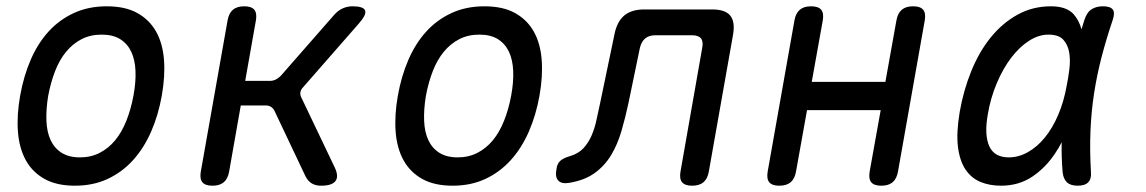

<svg xmlns="http://www.w3.org/2000/svg" viewBox="-20 -580 3640 610"><path d="M218 10Q160 10 121.5 -11.5Q83 -33 62 -71Q41 -109 37 -161.5Q33 -214 44 -276Q55 -338 77.5 -390Q100 -442 134 -479.5Q168 -517 214.5 -538.5Q261 -560 319 -560Q378 -560 416.5 -538.5Q455 -517 476 -479.5Q497 -442 501 -390Q505 -338 494 -276Q483 -214 460 -161.5Q437 -109 402.5 -71Q368 -33 322 -11.5Q276 10 218 10ZM234 -80Q269 -80 297 -94.5Q325 -109 346 -134.5Q367 -160 381.5 -196.5Q396 -233 404 -276Q412 -319 410.5 -354.5Q409 -390 397 -415.5Q385 -441 362 -455.5Q339 -470 303 -470Q267 -470 239 -455.5Q211 -441 190 -415.5Q169 -390 155 -354Q141 -318 133 -275Q126 -232 127.5 -196Q129 -160 141 -134.5Q153 -109 176 -94.5Q199 -80 234 -80Z M655 10Q632 10 623 -1Q614 -12 618 -35L703 -515Q707 -538 720 -549Q733 -560 756 -560Q779 -560 788 -549Q797 -538 793 -515L759 -323H837Q847 -323 855.5 -327Q864 -331 872 -339L1041 -532Q1053 -546 1068 -553Q1083 -560 1100 -560Q1135 -560 1140 -546.5Q1145 -533 1119 -504L944 -304Q936 -296 934.5 -287.5Q933 -279 937 -271L1043 -49Q1057 -20 1046 -5Q1035 10 1000 10Q983 10 971 3Q959 -4 951 -19L852 -228Q848 -236 841 -240.5Q834 -245 824 -245H745L708 -35Q704 -12 691 -1Q678 10 655 10Z M1418 10Q1360 10 1321.5 -11.5Q1283 -33 1262 -71Q1241 -109 1237 -161.5Q1233 -214 1244 -276Q1255 -338 1277.5 -390Q1300 -442 1334 -479.5Q1368 -517 1414.5 -538.5Q1461 -560 1519 -560Q1578 -560 1616.5 -538.5Q1655 -517 1676 -479.5Q1697 -442 1701 -390Q1705 -338 1694 -276Q1683 -214 1660 -161.5Q1637 -109 1602.5 -71Q1568 -33 1522 -11.5Q1476 10 1418 10ZM1434 -80Q1469 -80 1497 -94.5Q1525 -109 1546 -134.5Q1567 -160 1581.5 -196.5Q1596 -233 1604 -276Q1612 -319 1610.5 -354.5Q1609 -390 1597 -415.5Q1585 -441 1562 -455.5Q1539 -470 1503 -470Q1467 -470 1439 -455.5Q1411 -441 1390 -415.5Q1369 -390 1355 -354Q1341 -318 1333 -275Q1326 -232 1327.5 -196Q1329 -160 1341 -134.5Q1353 -109 1376 -94.5Q1399 -80 1434 -80Z M1932 -470Q1940 -511 1963 -530.5Q1986 -550 2027 -550H2243Q2284 -550 2300 -530.5Q2316 -511 2309 -470L2232 -35Q2228 -12 2215 -1Q2202 10 2179 10Q2156 10 2147 -1Q2138 -12 2142 -35L2211 -428Q2215 -448 2207 -458Q2199 -468 2179 -468H2062Q2042 -468 2030 -458Q2018 -448 2013 -428L1977 -254Q1967 -207 1954.5 -164Q1942 -121 1921.5 -87Q1901 -53 1869 -30Q1837 -7 1788 1Q1764 5 1753.5 -6.5Q1743 -18 1748 -43Q1750 -60 1760 -69Q1770 -78 1791 -84Q1818 -92 1834 -109.5Q1850 -127 1860 -150.5Q1870 -174 1875.5 -201Q1881 -228 1887 -254Z M2456 10Q2433 10 2424 -1Q2415 -12 2419 -35L2504 -515Q2508 -538 2521 -549Q2534 -560 2557 -560Q2580 -560 2589 -549Q2598 -538 2594 -515L2559 -320H2793L2828 -515Q2832 -538 2845 -549Q2858 -560 2881 -560Q2904 -560 2913 -549Q2922 -538 2918 -515L2833 -35Q2829 -12 2816 -1Q2803 10 2780 10Q2757 10 2748 -1Q2739 -12 2743 -35L2778 -230H2544L2509 -35Q2505 -12 2492 -1Q2479 10 2456 10Z M3160 10Q3124 10 3095 -2Q3066 -14 3047.5 -41.5Q3029 -69 3023.5 -113.5Q3018 -158 3029 -224Q3041 -293 3066 -354.5Q3091 -416 3128 -461.5Q3165 -507 3213 -533.5Q3261 -560 3319 -560Q3367 -560 3390 -536Q3408 -516 3416 -487Q3420 -501 3425 -516Q3433 -541 3448 -550.5Q3463 -560 3484 -560Q3508 -560 3515.5 -549.5Q3523 -539 3515 -516Q3495 -457 3480 -399.5Q3465 -342 3456 -283.5Q3447 -225 3444.5 -163.5Q3442 -102 3446 -34Q3448 -12 3437.5 -1Q3427 10 3404 10Q3381 10 3369.5 -1Q3358 -12 3356 -34Q3352 -82 3353 -128Q3344 -110 3333 -94Q3303 -48 3260 -19Q3217 10 3160 10ZM3185 -80Q3216 -80 3245.5 -96.5Q3275 -113 3299.5 -143Q3324 -173 3342 -215Q3360 -257 3369 -308Q3374 -332 3377.5 -360.5Q3381 -389 3377 -413Q3373 -437 3358.5 -453.5Q3344 -470 3311 -470Q3280 -470 3249.5 -450.5Q3219 -431 3193 -397Q3167 -363 3147 -316Q3127 -269 3118 -215Q3107 -151 3123 -115.5Q3139 -80 3185 -80Z"/></svg>

Font: Maple Mono Normal NL
Style: Italic
Weight: 400
Italic angle: -10°
Monospace: yes
Designer: subframe7536
Version: Version 7.000